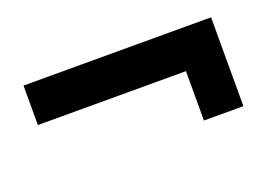

<svg xmlns="http://www.w3.org/2000/svg" viewBox="-43 -481 497 357"><g transform="rotate(-20 205.0 -303.0)"><path d="M19.5 -390.6H390.6V-214.8H312.5V-312.5H19.5Z"/></g></svg>

Font: Orelega One
Style: Regular
Weight: 400
Version: Version 1.1 ; ttfautohint (v1.8.3)